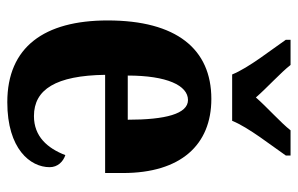

<svg xmlns="http://www.w3.org/2000/svg" viewBox="-165 -641 816 526"><g transform="rotate(90 243.0 -378.0)"><path d="M184 -606H311C329 -651 380 -715 406 -753V-766H337C317 -740 272 -700 247 -671C222 -700 178 -740 158 -766H89V-753C115 -715 166 -651 184 -606ZM260 10C388 10 438 -53 438 -106C438 -128 423 -143 405 -149C386 -100 354 -63 298 -63C225 -63 187 -123 185 -258H454V-307C454 -465 377 -549 251 -549C114 -549 36 -453 36 -265C36 -91 109 10 260 10ZM308 -320H187C187 -427 214 -485 254 -485C292 -485 308 -423 308 -320Z"/></g></svg>

Font: Noto Serif Hebrew ExtraCondensed ExtraBold
Style: Regular
Weight: 800
Width: 2
Designer: Monotype Design Team
Foundry: Monotype Imaging Inc.
Version: Version 2.004